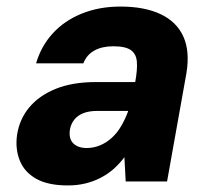

<svg xmlns="http://www.w3.org/2000/svg" viewBox="-20 -553 643 585"><path d="M187 12Q126 12 90 -8.5Q54 -29 40 -64.5Q26 -100 32 -142Q39 -189 68.5 -225Q98 -261 149 -282Q200 -303 273 -303H392Q399 -341 397 -365Q395 -389 378.5 -400.5Q362 -412 325 -412Q291 -412 267.5 -399Q244 -386 234 -360H90Q105 -412 140.5 -451Q176 -490 229 -511.5Q282 -533 347 -533Q420 -533 469 -510Q518 -487 538.5 -442Q559 -397 548 -330L489 0H363L359 -74Q344 -54 326.5 -38.5Q309 -23 287 -11.5Q265 0 240 6Q215 12 187 12ZM244 -102Q265 -102 284.5 -110Q304 -118 320.5 -133Q337 -148 349 -168.5Q361 -189 370 -213V-215H275Q251 -215 233.5 -208Q216 -201 206 -188Q196 -175 193 -158Q189 -130 203.5 -116Q218 -102 244 -102Z"/></svg>

Font: DM Sans 10pt Black
Style: Italic
Weight: 900
Italic angle: -10°
Version: Version 4.004;gftools[0.9.30]